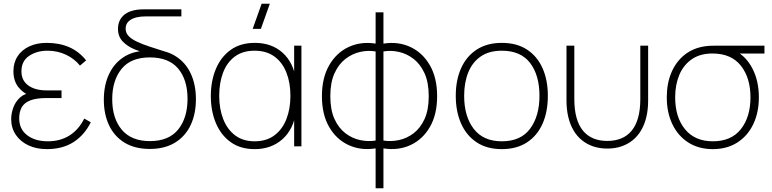

<svg xmlns="http://www.w3.org/2000/svg" viewBox="-20 -785 4141 1030"><path d="M231 15Q316 15 374.8 -23Q433.5 -61 467 -129L432 -149Q402 -89 352.5 -58Q303 -27 237 -27Q168 -27 125.5 -59.8Q83 -92.5 83 -150Q83 -185.5 96.8 -209.8Q110.5 -234 142.8 -246.5Q175 -259 230 -259H310V-300H231Q168 -300 131.5 -326.8Q95 -353.5 95 -402Q95 -457.5 136.2 -485.2Q177.5 -513 235 -513Q289 -513 334.8 -491Q380.5 -469 409 -433L442 -461Q404.5 -508.5 351.5 -531.8Q298.5 -555 230 -555Q178 -555 137.8 -536.5Q97.5 -518 74.8 -483.8Q52 -449.5 52 -403Q52 -351.5 78.2 -318Q104.5 -284.5 148 -268L154 -288Q113.5 -285 88.5 -262.8Q63.5 -240.5 51.8 -208.8Q40 -177 40 -146Q40 -98 64.8 -61.8Q89.5 -25.5 132.5 -5.2Q175.5 15 231 15Z M784 14Q704 14 649 -19.2Q594 -52.5 565.5 -112Q537 -171.5 537 -250Q537 -330 566.5 -390.5Q596 -451 651.2 -483.5Q706.5 -516 784 -512V-519Q864.5 -519 919.5 -485.2Q974.5 -451.5 1002.8 -391.5Q1031 -331.5 1031 -253Q1031 -173.5 1002.5 -113.5Q974 -53.5 918.8 -19.8Q863.5 14 784 14ZM784 -28Q885.5 -28 935.8 -90.2Q986 -152.5 986 -255Q986 -357 935.8 -417Q885.5 -477 784 -477Q681.5 -477 631.8 -415Q582 -353 582 -253Q582 -150.5 633.2 -89.2Q684.5 -28 784 -28ZM873 -506 855 -473Q824.5 -483.5 783.2 -493.8Q742 -504 703.2 -519.8Q664.5 -535.5 638.8 -562Q613 -588.5 613 -631Q613 -655.5 622.5 -675.2Q632 -695 650.5 -708.8Q669 -722.5 696 -729Q714 -733.5 730.2 -734.2Q746.5 -735 753 -735H953V-697H762Q748.5 -697 736 -695.8Q723.5 -694.5 713 -692Q687 -686 670.5 -671Q654 -656 654 -631Q654 -609.5 668.8 -593Q683.5 -576.5 711.8 -562.8Q740 -549 780.8 -535.5Q821.5 -522 873 -506Z M1346 15Q1269.5 15 1217.2 -22.8Q1165 -60.5 1138 -125Q1111 -189.5 1111 -270Q1111 -350 1137.8 -414.5Q1164.5 -479 1217 -517Q1269.5 -555 1347 -555Q1438 -555 1496.8 -501.5Q1555.5 -448 1568 -355L1558 -328V-540H1597V0H1558V-214L1568 -187Q1555.5 -92.5 1495.8 -38.8Q1436 15 1346 15ZM1346 -27Q1409.5 -27 1452.2 -59Q1495 -91 1516.5 -146.2Q1538 -201.5 1538 -271Q1538 -341.5 1516.2 -396.2Q1494.5 -451 1451.8 -482Q1409 -513 1346 -513Q1281.5 -513 1239.2 -481.2Q1197 -449.5 1176.5 -394.8Q1156 -340 1156 -271Q1156 -201.5 1177.5 -146.2Q1199 -91 1241.2 -59Q1283.5 -27 1346 -27ZM1335.5 -630H1379.5L1427.5 -765H1383.5Z M2037 225H1995V11Q1916 23.5 1850.5 -6.5Q1785 -36.5 1746 -103.5Q1707 -170.5 1707 -269Q1707 -367.5 1746 -435Q1785 -502.5 1850.5 -533Q1916 -563.5 1995 -551V-719H2037V-551Q2116 -563.5 2181.5 -533Q2247 -502.5 2286 -435Q2325 -367.5 2325 -269Q2325 -170.5 2286 -103.5Q2247 -36.5 2181.5 -6.5Q2116 23.5 2037 11ZM1995 -31V-509Q1954.5 -516 1912 -506.5Q1869.5 -497 1833 -468.8Q1796.5 -440.5 1774.2 -391.2Q1752 -342 1752 -269Q1752 -196 1774.2 -147Q1796.5 -98 1833 -70.2Q1869.5 -42.5 1912 -33.5Q1954.5 -24.5 1995 -31ZM2037 -509V-31Q2077.5 -24.5 2120 -33.5Q2162.5 -42.5 2199 -70.2Q2235.5 -98 2257.8 -147Q2280 -196 2280 -269Q2280 -342 2257.8 -391.2Q2235.5 -440.5 2199 -468.8Q2162.5 -497 2120 -506.5Q2077.5 -516 2037 -509Z M2672 15Q2592 15 2537 -21.5Q2482 -58 2453.5 -122.5Q2425 -187 2425 -271Q2425 -356 2454 -420Q2483 -484 2538.2 -519.5Q2593.5 -555 2672 -555Q2752.5 -555 2807.5 -518.8Q2862.5 -482.5 2890.8 -418.5Q2919 -354.5 2919 -271Q2919 -185.5 2890.5 -121.2Q2862 -57 2806.8 -21Q2751.5 15 2672 15ZM2672 -27Q2774 -27 2824 -94.8Q2874 -162.5 2874 -271Q2874 -381.5 2823.8 -447.2Q2773.5 -513 2672 -513Q2603.5 -513 2558.8 -482Q2514 -451 2492 -396.5Q2470 -342 2470 -271Q2470 -161 2521.2 -94Q2572.5 -27 2672 -27Z M3019 -246V-540H3061V-254Q3061 -196.5 3072.8 -154Q3084.5 -111.5 3107.5 -83.8Q3130.5 -56 3163.2 -42.5Q3196 -29 3238 -29Q3280 -29 3312.8 -42.5Q3345.5 -56 3368.5 -83.8Q3391.5 -111.5 3403.2 -154Q3415 -196.5 3415 -254V-540H3457V-246Q3457 -198 3447.5 -157.8Q3438 -117.5 3419.5 -86Q3401 -54.5 3374.2 -32.8Q3347.5 -11 3313.2 0.5Q3279 12 3238 12Q3197 12 3162.8 0.5Q3128.5 -11 3101.8 -32.8Q3075 -54.5 3056.5 -86Q3038 -117.5 3028.5 -157.8Q3019 -198 3019 -246Z M3804 15Q3728 15 3672.5 -20.5Q3617 -56 3587 -118.8Q3557 -181.5 3557 -263Q3557 -338 3582 -396.5Q3607 -455 3653.2 -491.5Q3699.5 -528 3764 -537Q3782 -539.5 3804 -539.8Q3826 -540 3844 -540H4081V-498H3903L3925 -512Q3983.5 -482 4017.2 -416Q4051 -350 4051 -263Q4051 -181.5 4021 -118.8Q3991 -56 3935.5 -20.5Q3880 15 3804 15ZM3804 -27Q3903 -27 3954.5 -92.2Q4006 -157.5 4006 -263Q4006 -367.5 3954.5 -432.5Q3903 -497.5 3804 -498Q3737 -498.5 3692 -467.8Q3647 -437 3624.5 -383.8Q3602 -330.5 3602 -263Q3602 -156 3655 -91.5Q3708 -27 3804 -27Z"/></svg>

Font: Manrope Variable Light
Style: Regular
Weight: 200
Designer: Mikhail Sharanda
Foundry: Mikhail Sharanda
Version: Version 4.505